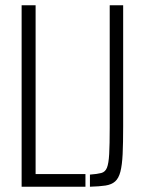

<svg xmlns="http://www.w3.org/2000/svg" viewBox="-20 -708 544 728"><path d="M62 0V-688H115V-48H304V0ZM321 0V-46Q349 -48 364 -52Q379 -56 385.5 -72Q392 -88 394 -124Q396 -160 396 -223V-688H447V-230Q447 -165 445 -123.5Q443 -82 436.5 -57Q430 -32 416.5 -20Q403 -8 380 -4.5Q357 -1 321 0Z"/></svg>

Font: Saira ExtraCondensed Light
Style: Regular
Weight: 300
Width: 2
Designer: Hector Gatti with collaboration of the Omnibus-Type team
Foundry: Omnibus-Type
Version: Version 1.101